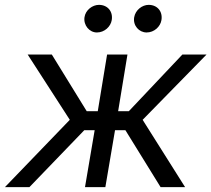

<svg xmlns="http://www.w3.org/2000/svg" viewBox="-23 -770 870 790"><path d="M-2.8 0H98L323.9 -234.4H366.5L326.7 0H410.5L450.3 -234.4H492.9L637.8 0H738.6L563.9 -277L826.7 -545.5H727.3L507.1 -312.5H463.1L501.4 -545.5H417.6L379.3 -312.5H333.8L190.3 -545.5H90.9L264.2 -277ZM324.6 -698.9C320 -666.2 344.5 -636.4 375.7 -636.4C407 -636.4 432.5 -660.5 436.8 -687.5C442.5 -723 419.7 -750 384.2 -750C357.2 -750 328.8 -728.7 324.6 -698.9ZM529.1 -698.9C523.4 -664.8 549 -636.4 580.3 -636.4C611.5 -636.4 637.1 -660.5 641.3 -687.5C647 -723 624.3 -750 588.8 -750C561.8 -750 534.1 -728.7 529.1 -698.9Z"/></svg>

Font: Magic Ui Pro
Style: Italic
Weight: 400
Italic angle: -9.39999°
Designer: Stefan Endress, Andreas Faust
Version: Version 1.000;FEAKit 1.0